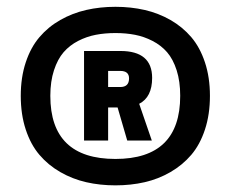

<svg xmlns="http://www.w3.org/2000/svg" viewBox="-20 -730 750 578"><path d="M42.5 -441.5Q42.5 -497 57.5 -542.2Q72.5 -587.5 98.8 -618.2Q125 -649 161.5 -669.8Q198 -690.5 239.5 -700Q281 -709.5 327.5 -709.5Q374 -709.5 415.5 -700Q457 -690.5 493.2 -669.8Q529.5 -649 555.8 -618.2Q582 -587.5 597 -542.2Q612 -497 612 -441.5Q612 -385.5 597 -340Q582 -294.5 555.8 -263.8Q529.5 -233 493.2 -212Q457 -191 415.5 -181.5Q374 -172 327.5 -172Q281 -172 239.5 -181.5Q198 -191 161.5 -212Q125 -233 98.8 -263.8Q72.5 -294.5 57.5 -340Q42.5 -385.5 42.5 -441.5ZM327.5 -251.5Q522.5 -251.5 522.5 -441.5Q522.5 -485 511.8 -518.5Q501 -552 483 -572.8Q465 -593.5 439.2 -606.8Q413.5 -620 386.5 -625.2Q359.5 -630.5 327.5 -630.5Q295.5 -630.5 268.2 -625.2Q241 -620 215.2 -606.8Q189.5 -593.5 171.5 -572.8Q153.5 -552 142.5 -518.5Q131.5 -485 131.5 -441.5Q131.5 -251.5 327.5 -251.5ZM233 -307V-576.5H342.5Q438 -576.5 438 -495.5Q438 -437.5 399 -417.5L437 -307H363L334 -406.5H305.5V-307ZM305.5 -516.5V-468H342Q368.5 -468 368.5 -494Q368.5 -516.5 342 -516.5Z"/></svg>

Font: League Mono ExtraBold
Style: Regular
Weight: 800
Width: 6
Designer: Tyler Finck
Foundry: The League of Moveable Type / Tyler Finck
Version: Version 2.210